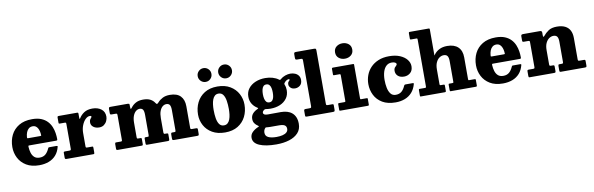

<svg xmlns="http://www.w3.org/2000/svg" viewBox="-62 -1404 7067 2285"><g transform="rotate(-10 3472.0 -261.5)"><path d="M30.5 -250Q30.5 -180 61.5 -119Q92.5 -58 154.8 -20.2Q217 17.5 311 17.5Q374.5 17.5 426 -2Q477.5 -21.5 512.5 -61Q547.5 -100.5 562.5 -160.5Q564 -168.5 561.5 -170.8Q559 -173 549.5 -173H464Q455.5 -173 452.5 -169.8Q449.5 -166.5 447.5 -161Q428.5 -117.5 401 -94.2Q373.5 -71 330.5 -71Q290.5 -71 267.2 -91.5Q244 -112 233.2 -146Q222.5 -180 220.5 -220.5Q220 -229.5 221.8 -232.5Q223.5 -235.5 233 -235.5H555.5Q567 -235.5 570 -238.8Q573 -242 573 -253Q573 -286.5 567.2 -325Q561.5 -363.5 546.2 -401Q531 -438.5 502.5 -469.2Q474 -500 429 -518.8Q384 -537.5 318 -537.5Q223 -537.5 158.8 -498.8Q94.5 -460 62.5 -395Q30.5 -330 30.5 -250ZM236 -322.5Q224 -322.5 222.8 -325.8Q221.5 -329 222.5 -339Q225 -370.5 235.2 -396.2Q245.5 -422 264.5 -437.5Q283.5 -453 313.5 -453Q334 -453 348.5 -442.8Q363 -432.5 372.5 -415.5Q382 -398.5 387 -377.2Q392 -356 392.5 -334.5Q393.5 -325.5 391.5 -324Q389.5 -322.5 379 -322.5Z M712 -407.5V-109.5Q712 -97.5 707 -94.5Q702 -91.5 689 -91.5H639.5Q629.5 -91.5 625.8 -89.2Q622 -87 622 -77V-18.5Q622 -7.5 626.5 -3.8Q631 0 641.5 0H964.5Q975 0 977.2 -4Q979.5 -8 979.5 -19V-75Q979.5 -85 977.5 -88.2Q975.5 -91.5 966 -91.5H908.5Q896.5 -91.5 893 -94.8Q889.5 -98 889.5 -110V-268.5Q889.5 -320 906.5 -362.5Q923.5 -405 949.2 -430.2Q975 -455.5 1002 -455.5Q1013 -455.5 1017 -452.2Q1021 -449 1021 -444Q1021 -438 1014 -431.2Q1007 -424.5 999.8 -412.2Q992.5 -400 992.5 -378Q992.5 -344 1020.5 -322.8Q1048.5 -301.5 1090.5 -301.5Q1126 -301.5 1149.5 -319.5Q1173 -337.5 1184.5 -363.5Q1196 -389.5 1196 -414Q1196 -474 1153.5 -505.8Q1111 -537.5 1048 -537.5Q986 -537.5 946.8 -511.8Q907.5 -486 885 -448Q879.5 -438 877.2 -441.5Q875 -445 875 -460.5V-504Q875 -514.5 871.5 -517.2Q868 -520 858.5 -520H640Q629 -520 625.5 -516.2Q622 -512.5 622 -500.5V-445Q622 -434 625 -431.2Q628 -428.5 639 -428.5H694.5Q707 -428.5 709.5 -424.2Q712 -420 712 -407.5Z M1242.5 -18Q1242.5 -5.5 1247.5 -2.8Q1252.5 0 1264 0H1548.5Q1560 0 1562.8 -4.5Q1565.5 -9 1565.5 -19.5V-74.5Q1565.5 -85 1562.8 -88.2Q1560 -91.5 1549.5 -91.5H1526Q1512.5 -91.5 1510 -95.8Q1507.5 -100 1507.5 -113.5V-283Q1507.5 -334.5 1521 -368.5Q1534.5 -402.5 1555.8 -419.5Q1577 -436.5 1600 -436.5Q1628.5 -436.5 1640.8 -417.8Q1653 -399 1653 -354.5V-111.5Q1653 -100.5 1651.2 -96Q1649.5 -91.5 1637.5 -91.5H1617.5Q1605.5 -91.5 1602.2 -88Q1599 -84.5 1599 -73V-20.5Q1599 -7.5 1602.2 -3.8Q1605.5 0 1618 0H1861.5Q1877 0 1881.2 -3.8Q1885.5 -7.5 1885.5 -22V-77.5Q1885.5 -87.5 1881.5 -89.5Q1877.5 -91.5 1868 -91.5H1847.5Q1837 -91.5 1834 -97Q1831 -102.5 1831 -112V-283Q1831 -334.5 1844 -368.5Q1857 -402.5 1878 -419.5Q1899 -436.5 1924 -436.5Q1952 -436.5 1964.5 -417.8Q1977 -399 1977 -354.5V-111Q1977 -99 1974 -95.2Q1971 -91.5 1959.5 -91.5H1935Q1924 -91.5 1921.5 -86Q1919 -80.5 1919 -69V-22Q1919 -7 1924 -3.5Q1929 0 1944.5 0H2219.5Q2235.5 0 2238.8 -5.2Q2242 -10.5 2242 -26.5V-72.5Q2242 -84.5 2238 -88Q2234 -91.5 2223 -91.5H2176.5Q2162.5 -91.5 2158.5 -94.8Q2154.5 -98 2154.5 -111.5V-369Q2154.5 -449.5 2112 -493.5Q2069.5 -537.5 1983.5 -537.5Q1932 -537.5 1896.2 -519.2Q1860.5 -501 1836 -473Q1824.5 -460.5 1817.5 -458Q1810.5 -455.5 1799.5 -472Q1780.5 -502.5 1747 -520Q1713.5 -537.5 1660 -537.5Q1607 -537.5 1571 -517.5Q1535 -497.5 1513.5 -467.5Q1506 -457.5 1501.5 -454.2Q1497 -451 1495 -457.5Q1493 -464 1493 -481V-502.5Q1493 -515 1487.8 -517.5Q1482.5 -520 1470 -520H1265.5Q1251.5 -520 1247 -515.8Q1242.5 -511.5 1242.5 -496.5V-448Q1242.5 -434 1248 -431.2Q1253.5 -428.5 1267.5 -428.5H1306Q1320.5 -428.5 1325 -425.2Q1329.5 -422 1329.5 -407.5V-111.5Q1329.5 -99.5 1327 -95.5Q1324.5 -91.5 1312.5 -91.5H1258Q1247.5 -91.5 1245 -86.8Q1242.5 -82 1242.5 -72.5Z M2680.5 -615Q2715 -615 2739.2 -639.5Q2763.5 -664 2763.5 -698.5Q2763.5 -733 2739.2 -757.2Q2715 -781.5 2680.5 -781.5Q2646 -781.5 2621.8 -757.2Q2597.5 -733 2597.5 -698.5Q2597.5 -664 2621.8 -639.5Q2646 -615 2680.5 -615ZM2433 -615Q2467 -615 2491.2 -639.5Q2515.5 -664 2515.5 -698.5Q2515.5 -733 2491.2 -757.2Q2467 -781.5 2432.5 -781.5Q2398.5 -781.5 2374 -757.2Q2349.5 -733 2349.5 -698.5Q2349.5 -664 2374 -639.5Q2398.5 -615 2433 -615ZM2466.5 -270Q2466.5 -303.5 2470.5 -336Q2474.5 -368.5 2484.5 -394.8Q2494.5 -421 2512 -436.5Q2529.5 -452 2557 -452Q2593 -452 2612.5 -424.2Q2632 -396.5 2639.5 -350.5Q2647 -304.5 2647 -250Q2647 -216.5 2643 -184Q2639 -151.5 2629 -125.2Q2619 -99 2601.5 -83.5Q2584 -68 2557 -68Q2520.5 -68 2501 -95.8Q2481.5 -123.5 2474 -169.5Q2466.5 -215.5 2466.5 -270ZM2274 -246.5Q2274 -176.5 2306.5 -116.2Q2339 -56 2402.2 -19.2Q2465.5 17.5 2557 17.5Q2648.5 17.5 2711.5 -21.2Q2774.5 -60 2807 -125Q2839.5 -190 2839.5 -270Q2839.5 -340 2807 -401Q2774.5 -462 2711.5 -499.8Q2648.5 -537.5 2557 -537.5Q2465.5 -537.5 2402.2 -498Q2339 -458.5 2306.5 -392.5Q2274 -326.5 2274 -246.5Z M3076 -352.5Q3076 -382 3081.5 -406.8Q3087 -431.5 3100 -446Q3113 -460.5 3136 -460.5Q3159 -460.5 3172.2 -446Q3185.5 -431.5 3190.8 -406.8Q3196 -382 3196 -352.5Q3196 -322.5 3190.8 -298Q3185.5 -273.5 3172.2 -258.8Q3159 -244 3136 -244Q3113 -244 3100 -258.8Q3087 -273.5 3081.5 -298Q3076 -322.5 3076 -352.5ZM2900.5 -352.5Q2900.5 -304 2922.8 -267.2Q2945 -230.5 2983 -207Q2992 -201.5 2992.2 -198.2Q2992.5 -195 2981.5 -190Q2944 -172.5 2922 -146.8Q2900 -121 2900 -84Q2900 -53 2915 -31.2Q2930 -9.5 2954.5 6Q2963.5 11.5 2964 14.2Q2964.5 17 2954 21.5Q2912.5 38.5 2883 66.8Q2853.5 95 2853.5 135Q2853.5 198.5 2928.5 231Q3003.5 263.5 3132.5 263.5Q3220 263.5 3288.5 242Q3357 220.5 3396.8 177.2Q3436.5 134 3436.5 67.5Q3436.5 22 3422.8 -11Q3409 -44 3384 -65.2Q3359 -86.5 3324.8 -96.5Q3290.5 -106.5 3249.5 -106.5Q3239 -106.5 3217.2 -106.2Q3195.5 -106 3170.8 -106Q3146 -106 3125 -105.8Q3104 -105.5 3094.5 -105.5Q3064.5 -105.5 3051.2 -113.2Q3038 -121 3038 -136Q3038 -145 3044 -153Q3050 -161 3060 -167.5Q3064.5 -171 3069 -172.2Q3073.5 -173.5 3081 -172.5Q3094.5 -170.5 3108 -169Q3121.5 -167.5 3136 -167.5Q3200.5 -167.5 3252 -189.2Q3303.5 -211 3334 -252.2Q3364.5 -293.5 3364.5 -352.5Q3364.5 -388 3351 -419.5Q3348 -427.5 3349 -431.2Q3350 -435 3355 -441.5Q3368.5 -459.5 3383.8 -467.8Q3399 -476 3409.5 -476Q3419.5 -476 3419.5 -468Q3419.5 -461.5 3413.2 -457Q3407 -452.5 3400.5 -443.2Q3394 -434 3394 -413.5Q3394 -392 3413.5 -373.2Q3433 -354.5 3467.5 -354.5Q3501 -354.5 3527.2 -376.2Q3553.5 -398 3553.5 -442.5Q3553.5 -472.5 3538.2 -493.8Q3523 -515 3496.8 -526.2Q3470.5 -537.5 3438.5 -537.5Q3410.5 -537.5 3377.5 -526.2Q3344.5 -515 3317 -491Q3309 -484 3306.8 -484.2Q3304.5 -484.5 3296 -490.5Q3265.5 -513.5 3224.2 -525.5Q3183 -537.5 3136 -537.5Q3072 -537.5 3018.5 -515.5Q2965 -493.5 2932.8 -452.2Q2900.5 -411 2900.5 -352.5ZM3290 102.5Q3290 127.5 3272.2 144Q3254.5 160.5 3222.5 168.5Q3190.5 176.5 3148.5 176.5Q3085.5 176.5 3050 159.2Q3014.5 142 3014.5 102Q3014.5 89 3018.8 74.5Q3023 60 3035.5 47Q3040 42.5 3045 42.5Q3050 42.5 3057.5 43.5Q3068.5 44.5 3079.5 45Q3090.5 45.5 3101 45.5Q3112 45.5 3131.8 45.5Q3151.5 45.5 3170.8 45.5Q3190 45.5 3200.5 45.5Q3249.5 45.5 3269.8 59.2Q3290 73 3290 102.5Z M3590 -688.5Q3606 -688.5 3611.2 -685Q3616.5 -681.5 3616.5 -665V-118Q3616.5 -99.5 3612.5 -95.5Q3608.5 -91.5 3590 -91.5H3547Q3535.5 -91.5 3531 -87.2Q3526.5 -83 3526.5 -71V-17.5Q3526.5 -5.5 3530.8 -2.8Q3535 0 3547 0H3856.5Q3874.5 0 3879.5 -3.8Q3884.5 -7.5 3884.5 -25V-75.5Q3884.5 -86 3881.2 -88.8Q3878 -91.5 3869 -91.5H3817.5Q3801 -91.5 3797.8 -95.8Q3794.5 -100 3794.5 -116.5V-752.5Q3794.5 -772 3789.5 -776Q3784.5 -780 3765.5 -780H3558Q3538.5 -780 3532.5 -776.2Q3526.5 -772.5 3526.5 -752.5V-718Q3526.5 -700.5 3530 -694.5Q3533.5 -688.5 3552 -688.5Z M4008.5 -692.5Q4008.5 -649 4039 -624.2Q4069.5 -599.5 4112.5 -599.5Q4155.5 -599.5 4186 -624.2Q4216.5 -649 4216.5 -692.5Q4216.5 -736.5 4186 -761Q4155.5 -785.5 4112.5 -785.5Q4069.5 -785.5 4039 -761Q4008.5 -736.5 4008.5 -692.5ZM4018.5 -428.5Q4028.5 -428.5 4028.5 -415.5V-103.5Q4028.5 -95.5 4026.2 -93.5Q4024 -91.5 4016 -91.5H3953Q3944 -91.5 3941.2 -89Q3938.5 -86.5 3938.5 -77V-12.5Q3938.5 -4.5 3941 -2.2Q3943.5 0 3951.5 0H4280Q4290 0 4293.2 -2.2Q4296.5 -4.5 4296.5 -14.5V-80Q4296.5 -88 4293.8 -89.8Q4291 -91.5 4283 -91.5H4217Q4210 -91.5 4208.2 -94Q4206.5 -96.5 4206.5 -104V-510Q4206.5 -516.5 4204 -518.2Q4201.5 -520 4194.5 -520H3952.5Q3938.5 -520 3938.5 -506.5V-439Q3938.5 -432 3941.2 -430.2Q3944 -428.5 3951 -428.5Z M4333 -252.5Q4333 -181.5 4363.8 -119.8Q4394.5 -58 4457.5 -20.2Q4520.5 17.5 4617 17.5Q4679 17.5 4729.5 -2Q4780 -21.5 4815 -60.8Q4850 -100 4866 -159Q4868 -168 4865.8 -170.5Q4863.5 -173 4852 -173H4772Q4761.5 -173 4757.5 -170.5Q4753.5 -168 4750 -161.5Q4732 -118 4704.5 -94.5Q4677 -71 4634 -71Q4594 -71 4572 -99.5Q4550 -128 4541 -172.8Q4532 -217.5 4532 -267.5Q4532 -324.5 4545.5 -367.2Q4559 -410 4585.5 -434Q4612 -458 4650.5 -458Q4676.5 -458 4691.5 -450Q4706.5 -442 4706.5 -429Q4706.5 -419.5 4696.8 -411.5Q4687 -403.5 4677.5 -390.8Q4668 -378 4668 -354.5Q4668 -316 4694.8 -291.8Q4721.5 -267.5 4769 -267.5Q4812.5 -267.5 4844.2 -294.8Q4876 -322 4876 -374.5Q4876 -417 4846.8 -454.2Q4817.5 -491.5 4763 -514.5Q4708.5 -537.5 4633 -537.5Q4559 -537.5 4503 -514.2Q4447 -491 4409 -451.2Q4371 -411.5 4352 -360.2Q4333 -309 4333 -252.5Z M4990.5 -688.5Q4999.5 -688.5 5001.5 -685Q5003.5 -681.5 5003.5 -672.5V-107.5Q5003.5 -98 5001.2 -94.8Q4999 -91.5 4989 -91.5H4926.5Q4917.5 -91.5 4915.5 -88.5Q4913.5 -85.5 4913.5 -76V-12Q4913.5 -5.5 4915.2 -2.8Q4917 0 4923.5 0H5211Q5221 0 5224.2 -3.2Q5227.5 -6.5 5227.5 -16V-77.5Q5227.5 -86.5 5224.2 -89Q5221 -91.5 5213 -91.5H5184Q5174 -91.5 5170.5 -94Q5167 -96.5 5167 -106V-283Q5167 -334.5 5182.8 -368.5Q5198.5 -402.5 5223.5 -419.5Q5248.5 -436.5 5275.5 -436.5Q5306 -436.5 5320 -417.8Q5334 -399 5334 -354.5V-104.5Q5334 -96 5331.2 -93.8Q5328.5 -91.5 5319.5 -91.5H5284Q5277 -91.5 5275.2 -88.2Q5273.5 -85 5273.5 -78V-16.5Q5273.5 -7 5275.5 -3.5Q5277.5 0 5286.5 0H5588Q5596 0 5599 -2.5Q5602 -5 5602 -13.5V-80Q5602 -87 5599 -89.2Q5596 -91.5 5589 -91.5H5525.5Q5516 -91.5 5514 -93.5Q5512 -95.5 5512 -105V-369Q5512 -449.5 5466.5 -493.5Q5421 -537.5 5335 -537.5Q5279.5 -537.5 5240.5 -517.5Q5201.5 -497.5 5178.5 -467Q5174.5 -461 5171.8 -456.2Q5169 -451.5 5168 -453.5Q5167 -455.5 5167 -469V-767.5Q5167 -774 5164.8 -777Q5162.5 -780 5156 -780H4927.5Q4918 -780 4915.8 -776.5Q4913.5 -773 4913.5 -763.5V-704Q4913.5 -694.5 4916.2 -691.5Q4919 -688.5 4929 -688.5Z M5633.5 -250Q5633.5 -180 5664.5 -119Q5695.5 -58 5757.8 -20.2Q5820 17.5 5914 17.5Q5977.5 17.5 6029 -2Q6080.5 -21.5 6115.5 -61Q6150.5 -100.5 6165.5 -160.5Q6167 -168.5 6164.5 -170.8Q6162 -173 6152.5 -173H6067Q6058.5 -173 6055.5 -169.8Q6052.5 -166.5 6050.5 -161Q6031.5 -117.5 6004 -94.2Q5976.5 -71 5933.5 -71Q5893.5 -71 5870.2 -91.5Q5847 -112 5836.2 -146Q5825.5 -180 5823.5 -220.5Q5823 -229.5 5824.8 -232.5Q5826.5 -235.5 5836 -235.5H6158.5Q6170 -235.5 6173 -238.8Q6176 -242 6176 -253Q6176 -286.5 6170.2 -325Q6164.5 -363.5 6149.2 -401Q6134 -438.5 6105.5 -469.2Q6077 -500 6032 -518.8Q5987 -537.5 5921 -537.5Q5826 -537.5 5761.8 -498.8Q5697.5 -460 5665.5 -395Q5633.5 -330 5633.5 -250ZM5839 -322.5Q5827 -322.5 5825.8 -325.8Q5824.5 -329 5825.5 -339Q5828 -370.5 5838.2 -396.2Q5848.5 -422 5867.5 -437.5Q5886.5 -453 5916.5 -453Q5937 -453 5951.5 -442.8Q5966 -432.5 5975.5 -415.5Q5985 -398.5 5990 -377.2Q5995 -356 5995.5 -334.5Q5996.5 -325.5 5994.5 -324Q5992.5 -322.5 5982 -322.5Z M6295 -428.5Q6307.5 -428.5 6311.2 -425.2Q6315 -422 6315 -409.5V-110.5Q6315 -97 6310.5 -94.2Q6306 -91.5 6292 -91.5H6244.5Q6232.5 -91.5 6228.8 -88Q6225 -84.5 6225 -72V-19.5Q6225 -8 6227.2 -4Q6229.5 0 6240.5 0H6531.5Q6542.5 0 6548 -2.8Q6553.5 -5.5 6553.5 -17.5V-73.5Q6553.5 -85.5 6549.2 -88.5Q6545 -91.5 6534 -91.5H6511.5Q6499.5 -91.5 6496 -95.8Q6492.5 -100 6492.5 -111.5V-283Q6492.5 -334.5 6508.5 -368.5Q6524.5 -402.5 6549.5 -419.5Q6574.5 -436.5 6601.5 -436.5Q6632 -436.5 6646 -417.8Q6660 -399 6660 -354.5V-111Q6660 -98 6656 -94.8Q6652 -91.5 6639 -91.5H6614Q6603.5 -91.5 6601.2 -86.2Q6599 -81 6599 -71V-21Q6599 -8.5 6601.8 -4.2Q6604.5 0 6616.5 0H6902.5Q6917.5 0 6922.5 -3.2Q6927.5 -6.5 6927.5 -22V-74Q6927.5 -84 6924 -87.8Q6920.5 -91.5 6911 -91.5H6860Q6845.5 -91.5 6841.5 -95.2Q6837.5 -99 6837.5 -113.5V-369Q6837.5 -422.5 6818.5 -460Q6799.5 -497.5 6760.2 -517.5Q6721 -537.5 6661 -537.5Q6597 -537.5 6559.5 -512.5Q6522 -487.5 6495.5 -454Q6486.5 -443 6482.2 -446.2Q6478 -449.5 6478 -468V-497Q6478 -510.5 6471 -515.2Q6464 -520 6453.5 -520H6251.5Q6238.5 -520 6231.8 -516Q6225 -512 6225 -497.5V-450.5Q6225 -436.5 6228.5 -432.5Q6232 -428.5 6246 -428.5Z"/></g></svg>

Font: Besley ExtraBold
Style: Regular
Weight: 800
Designer: Owen Earl
Foundry: indestructible type*
Version: Version 2.001